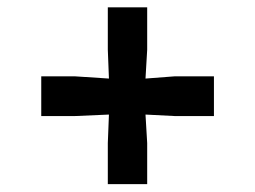

<svg xmlns="http://www.w3.org/2000/svg" viewBox="-20 -576 680 512"><path d="M179 -372.5 270.5 -366.5 267.5 -443.5V-556.5H372.5V-443.5L368 -366.5L446.5 -372.5H550.5V-266.5H446.5L368 -270.5L372.5 -194.5V-85H267.5V-194.5L270.5 -270.5L179 -266.5H90V-372.5Z"/></svg>

Font: Merriweather Black
Style: Regular
Weight: 900
Designer: Eben Sorkin
Foundry: Eben Sorkin
Version: Version 2.200;gftools[0.9.31]